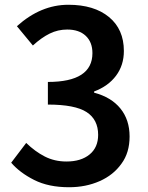

<svg xmlns="http://www.w3.org/2000/svg" viewBox="-20 -772 620 806"><path d="M27 -89 90 -172Q127 -136 168 -115Q209 -94 259 -94Q320 -94 356 -123.5Q392 -153 392 -206Q392 -270 343.5 -301.5Q295 -333 181 -333V-428Q368 -428 368 -549Q368 -595 340 -621.5Q312 -648 262 -648Q223 -648 188.5 -631Q154 -614 118 -581L51 -662Q151 -752 267 -752Q375 -752 437.5 -700.5Q500 -649 500 -558Q500 -498 467 -454Q434 -410 375 -388V-383Q447 -364 485.5 -316.5Q524 -269 524 -199Q524 -131 490 -85Q456 -37 398 -11.5Q340 14 270 14Q184 14 123.5 -16.5Q63 -47 27 -89Z"/></svg>

Font: Merged Yaku Han JP SemiBold
Style: Regular
Weight: 600
Designer: Ryoko NISHIZUKA 西塚涼子 (kana, bopomofo & ideographs); Paul D. Hunt (Latin, Greek & Cyrillic); Sandoll Communications 산돌커뮤니
Foundry: Adobe
Version: Version 2.004